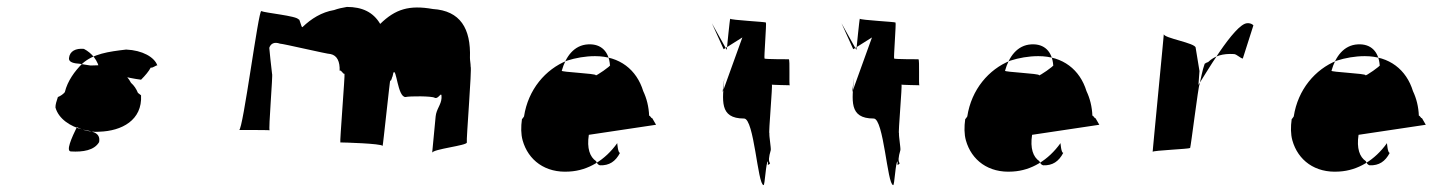

<svg xmlns="http://www.w3.org/2000/svg" viewBox="-20 -550 4169 554"><path d="M185 -113C219 -111 252 -116 266 -140C271 -169 244 -171 219 -176C183 -185 149 -207 140 -240C140 -249 143 -258 147 -270C155 -273 163 -279 167 -284C175 -317 196 -345 217 -366C249 -395 293 -401 344 -407C391 -405 426 -385 434 -361C431 -363 421 -353 415 -355C409 -344 400 -333 387 -320C347 -325 303 -338 268 -346C263 -376 245 -397 222 -409C199 -411 181 -403 179 -382C178 -370 194 -367 210 -366C220 -364 229 -363 241 -361C258 -362 277 -362 294 -361C322 -352 345 -336 358 -311C367 -303 373 -294 378 -282C381 -280 384 -277 387 -275C391 -203 331 -172 267 -170C261 -170 255 -169 250 -170C201 -173 166 -203 157 -234C156 -243 159 -253 163 -262C164 -261 246 -284 247 -283C247 -258 154 -113 185 -113Z M788 -424C797 -424 924 -394 934 -394C953 -390 961 -372 960 -346C965 -349 969 -336 974 -337C976 -338 960 -139 962 -139C971 -139 1080 -136 1084 -129C1085 -128 1105 -320 1106 -318C1109 -312 1113 -336 1112 -327C1114 -334 1114 -336 1115 -340C1124 -356 1127 -270 1150 -270C1162 -273 1226 -273 1234 -268C1246 -262 1255 -292 1254 -267C1253 -248 1239 -235 1237 -214L1227 -109C1228 -120 1329 -130 1327 -139C1325 -146 1342 -353 1338 -358C1338 -367 1336 -375 1336 -383C1339 -468 1308 -519 1229 -524C1161 -536 1121 -524 1077 -481C1057 -515 1025 -530 981 -530C968 -528 955 -525 944 -521C908 -515 878 -496 853 -472C849 -468 845 -499 841 -494C838 -504 743 -513 734 -518C726 -523 681 -174 670 -175C670 -175 763 -175 758 -174C754 -174 768 -338 765 -337C761 -368 759 -393 757 -412C761 -424 771 -430 788 -424Z M1761 -137C1761 -137 1763 -108 1769 -109C1756 -84 1738 -72 1711 -73C1706 -74 1702 -79 1700 -85C1682 -97 1673 -122 1679 -161L1873 -190C1870 -196 1865 -203 1862 -209C1859 -208 1856 -217 1853 -216C1852 -242 1846 -266 1836 -287C1817 -349 1768 -388 1697 -388C1669 -388 1641 -383 1616 -375C1554 -350 1504 -292 1492 -214C1490 -211 1488 -208 1486 -206C1483 -184 1483 -163 1488 -145C1504 -88 1553 -50 1623 -55C1677 -58 1726 -88 1761 -137ZM1740 -362C1746 -362 1697 -328 1699 -333C1701 -338 1597 -342 1601 -346C1612 -386 1636 -420 1677 -422C1715 -424 1737 -401 1740 -362Z M2127 -208C2156 -208 2166 -18 2183 -16C2187 -12 2190 -86 2196 -84C2196 -79 2196 -76 2195 -75C2198 -74 2200 -76 2202 -79C2197 -85 2198 -96 2204 -117C2205 -123 2199 -158 2200 -165C2197 -164 2210 -307 2207 -306C2204 -305 2259 -304 2259 -304C2256 -303 2260 -379 2256 -379C2253 -379 2188 -379 2186 -381C2184 -382 2192 -482 2190 -485C2189 -487 2088 -492 2087 -496C2086 -498 2077 -406 2077 -406L2034 -483L2068 -408L2122 -442L2065 -284L2070 -326C2065 -261 2054 -208 2127 -208Z M2501 -208C2530 -208 2540 -18 2557 -16C2561 -12 2564 -86 2570 -84C2570 -79 2570 -76 2569 -75C2572 -74 2574 -76 2576 -79C2571 -85 2572 -96 2578 -117C2579 -123 2573 -158 2574 -165C2571 -164 2584 -307 2581 -306C2578 -305 2633 -304 2633 -304C2630 -303 2634 -379 2630 -379C2627 -379 2562 -379 2560 -381C2558 -382 2566 -482 2564 -485C2563 -487 2462 -492 2461 -496C2460 -498 2451 -406 2451 -406L2408 -483L2442 -408L2496 -442L2439 -284L2444 -326C2439 -261 2428 -208 2501 -208Z M3040 -137C3040 -137 3042 -108 3048 -109C3035 -84 3017 -72 2990 -73C2985 -74 2981 -79 2979 -85C2961 -97 2952 -122 2958 -161L3152 -190C3149 -196 3144 -203 3141 -209C3138 -208 3135 -217 3132 -216C3131 -242 3125 -266 3115 -287C3096 -349 3047 -388 2976 -388C2948 -388 2920 -383 2895 -375C2833 -350 2783 -292 2771 -214C2769 -211 2767 -208 2765 -206C2762 -184 2762 -163 2767 -145C2783 -88 2832 -50 2902 -55C2956 -58 3005 -88 3040 -137ZM3019 -362C3025 -362 2976 -328 2978 -333C2980 -338 2876 -342 2880 -346C2891 -386 2915 -420 2956 -422C2994 -424 3016 -401 3019 -362Z M3579 -483C3542 -483 3451 -324 3438 -305L3441 -345L3430 -412C3431 -426 3336 -440 3338 -452C3339 -455 3305 -109 3306 -112C3307 -116 3411 -120 3414 -123C3416 -126 3438 -304 3441 -306C3445 -322 3449 -347 3456 -366C3459 -368 3462 -370 3466 -371C3485 -389 3508 -396 3541 -394C3549 -393 3559 -382 3566 -381L3596 -475C3599 -476 3591 -484 3579 -483Z M3982 -137C3982 -137 3984 -108 3990 -109C3977 -84 3959 -72 3932 -73C3927 -74 3923 -79 3921 -85C3903 -97 3894 -122 3900 -161L4094 -190C4091 -196 4086 -203 4083 -209C4080 -208 4077 -217 4074 -216C4073 -242 4067 -266 4057 -287C4038 -349 3989 -388 3918 -388C3890 -388 3862 -383 3837 -375C3775 -350 3725 -292 3713 -214C3711 -211 3709 -208 3707 -206C3704 -184 3704 -163 3709 -145C3725 -88 3774 -50 3844 -55C3898 -58 3947 -88 3982 -137ZM3961 -362C3967 -362 3918 -328 3920 -333C3922 -338 3818 -342 3822 -346C3833 -386 3857 -420 3898 -422C3936 -424 3958 -401 3961 -362Z"/></svg>

Font: Ugly Stick
Style: It
Weight: 400
Designer: Stig
Foundry: Cannot Into Space Fonts
Version: Version 0.99